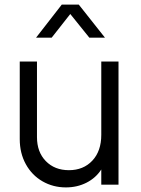

<svg xmlns="http://www.w3.org/2000/svg" viewBox="-20 -804 613 836"><path d="M66 -198V-536H141V-207Q141 -142 179.5 -102.5Q218 -63 280 -63Q343 -63 382 -104.5Q421 -146 421 -217V-536H496V0H421V-66Q397 -29 356.5 -8.5Q316 12 267 12Q211 12 165 -14.5Q119 -41 92.5 -89Q66 -137 66 -198ZM249 -784H323L437 -640H369L286 -743L205 -640H137Z"/></svg>

Font: Evergrow Sans 
Style: Regular
Weight: 400
Foundry: 10Web
Version: Version 1.000